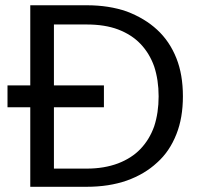

<svg xmlns="http://www.w3.org/2000/svg" viewBox="-20 -717 765 737"><path d="M313 -696.8Q398.4 -696.8 466.8 -672.9Q536.1 -646.5 583 -603Q631.3 -558.6 657.2 -493.2Q682.1 -430.7 682.1 -347.2Q682.1 -264.6 657.2 -202.1Q630.9 -135.3 583 -92.8Q535.2 -48.3 466.8 -23.9Q398.4 0 313 0H96.2V-305.2H8.8V-389.2H96.2V-696.8ZM187 -69.8H313Q379.9 -69.8 433.1 -89.8Q485.4 -109.9 519 -145Q553.7 -181.2 571.8 -231.9Q588.9 -284.2 588.9 -347.2Q588.9 -409.7 571.8 -461.9Q553.7 -512.7 519 -548.8Q485.4 -584 433.1 -604Q382.3 -623 313 -623H187V-389.2H378.9V-305.2H187Z"/></svg>

Font: PoppinsZ
Style: Regular
Weight: 400
Designer: Ninad Kale (Devanagari), Jonny Pinhorn (Latin)
Foundry: Indian Type Foundry
Version: Version 3.002;FEAKit 1.0